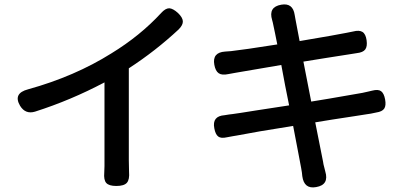

<svg xmlns="http://www.w3.org/2000/svg" viewBox="-20 -803 1821 860"><path d="M501 30Q468 30 456 16.5Q444 3 447 -30Q447 -40 448 -59Q448 -77 448 -85V-434Q297 -354 137 -303Q94 -290 70 -329Q37 -385 106 -403Q315 -461 479 -564Q608 -643 702 -745Q721 -766 738 -766Q755 -765 777 -745Q798 -725 799 -708Q800 -691 780 -671Q677 -575 557 -497V-291V-85Q557 -51 558 -34Q561 1 548.5 15.5Q536 30 501 30Z M1334 -14Q1333 -29 1329 -50Q1327 -63 1315 -124Q1301 -196 1293 -239Q1122 -212 1041 -196Q1035 -195 1023 -193Q1004 -189 996 -188Q970 -182 957.5 -191.5Q945 -201 940 -228Q929 -283 986 -287Q1009 -291 1021 -292Q1045 -295 1125 -308Q1222 -323 1275 -331L1257 -421L1240 -512Q1120 -492 1035 -477Q1027 -476 1013 -473Q1006 -472 1002 -471Q974 -465 959.5 -475Q945 -485 940 -513Q930 -568 988 -572Q997 -572 1015 -574Q1070 -580 1222 -604Q1218 -623 1212 -654Q1204 -693 1202 -701.5Q1200 -710 1199 -713Q1181 -772 1240 -782Q1292 -791 1300 -736Q1302 -724 1303 -719Q1311 -676 1322 -619Q1494 -648 1532 -656Q1547 -659 1562 -662Q1589 -669 1603.5 -660Q1618 -651 1622 -623Q1626 -595 1616 -581.5Q1606 -568 1578 -565Q1569 -563 1553 -561Q1527 -557 1438 -543Q1373 -532 1339 -527L1374 -348Q1401 -353 1453 -361Q1570 -381 1603 -387Q1613 -389 1630 -393Q1641 -396 1647 -397Q1674 -404 1687 -394.5Q1700 -385 1705 -357.5Q1710 -330 1701 -316.5Q1692 -303 1665 -299Q1639 -293 1621 -291Q1607 -289 1570 -283Q1457 -266 1392 -255Q1408 -178 1427 -79Q1428 -70 1429 -67Q1431 -57 1437 -35Q1455 25 1396 35Q1342 45 1334 -14Z"/></svg>

Font: GenSenRounded JP M
Style: Regular
Weight: 500
Version: Version 1.501;PS 1;hotconv 16.6.51;makeotf.lib2.5.65220